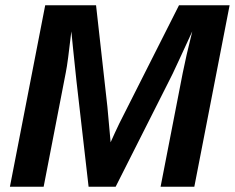

<svg xmlns="http://www.w3.org/2000/svg" viewBox="-20 -708 891 728"><path d="M229.5 -433.1 145.5 0H17.6L151.4 -688H344.2L387.2 -303.2Q390.1 -269.5 393.3 -235.8Q396.5 -202.1 399.4 -168.5Q408.2 -188 416.3 -205.8Q424.3 -223.6 432.1 -239.3L658.7 -688H850.6L716.8 0H588.9L672.9 -431.6Q679.2 -463.4 688.2 -502.7Q697.3 -542 709 -588.9Q679.2 -523.9 661.6 -486.1Q644 -448.2 634.8 -428.7Q625.5 -409.2 619.6 -398.4L418.5 0H315.9L270 -399.9Q262.2 -471.2 257.6 -518.3Q252.9 -565.4 250.5 -588.9Q243.7 -529.3 238.5 -490.5Q233.4 -451.7 229.5 -433.1Z"/></svg>

Font: Arimo
Style: Bold Italic
Weight: 700
Italic angle: -12°
Designer: Steve Matteson
Foundry: Monotype Imaging Inc.
Version: Version 1.33